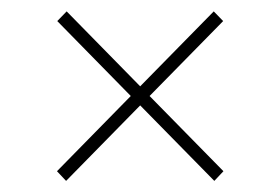

<svg xmlns="http://www.w3.org/2000/svg" viewBox="-20 -421 495 339"><path d="M210.9 -251.5 81.1 -383.8 97.7 -400.9 227.5 -268.6 357.4 -400.9 374 -383.8 244.1 -251.5 374.5 -118.7 358.4 -101.6 227.5 -234.9 96.7 -101.6 80.6 -118.7Z"/></svg>

Font: Vazirmatn RD UI Thin
Style: Regular
Weight: 100
Designer: Saber Rastikerdar
Foundry: Saber Rastikerdar
Version: Version 33.003